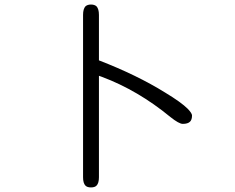

<svg xmlns="http://www.w3.org/2000/svg" viewBox="-20 -774 1040 850"><path d="M418 -506.8V-708Q418 -734.4 407.2 -746.1Q398.4 -753.9 382.8 -753.9Q367.2 -753.9 358.4 -746.1Q347.7 -734.4 347.7 -708V10.7Q347.7 37.1 358.4 47.9Q366.2 55.7 382.8 55.7Q399.4 55.7 407.2 47.9Q418 37.1 418 10.7V-438.5L431.6 -433.6Q590.8 -374 734.4 -255.9Q772.5 -225.6 789.1 -225.6Q811.5 -225.6 821.3 -235.4Q830.1 -244.1 830.1 -262.7Q830.1 -272.5 811.5 -292Q782.2 -321.3 710.9 -364.3Q586.9 -441.4 418 -506.8Z"/></svg>

Font: FakePearl
Style: ExtraLight
Weight: 300
Version: Version 1.2